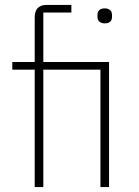

<svg xmlns="http://www.w3.org/2000/svg" viewBox="-20 -760 564 780"><path d="M121 0H156V-477H388V0H423V-508H156V-709H270V-740H170C136 -740 121 -722 121 -689V-508H30V-477H121ZM406 -665C427 -665 435 -677 435 -691V-700C435 -714 426 -726 405 -726C384 -726 376 -714 376 -700V-691C376 -677 385 -665 406 -665Z"/></svg>

Font: IBM Plex Devanagari ExtraLight
Style: Regular
Weight: 200
Designer: Mike Abbink, Paul van der Laan, Pieter van Rosmalen, Erin McLaughlin
Foundry: Bold Monday
Version: Version 1.0